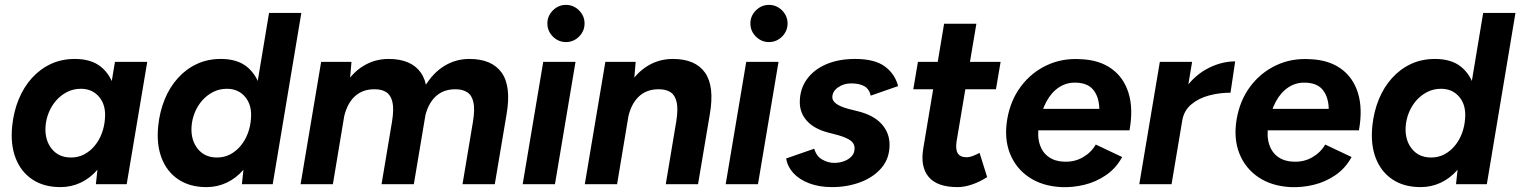

<svg xmlns="http://www.w3.org/2000/svg" viewBox="-20 -753 6216 785"><path d="M372 0 382 -93 450 -500H582L498 0ZM227 12Q159 12 112 -19.5Q65 -51 43.5 -107.5Q22 -164 30 -239Q36 -297 56.5 -347Q77 -397 110.5 -434Q144 -471 188 -491.5Q232 -512 286 -512Q353 -512 392.5 -480Q432 -448 447.5 -392.5Q463 -337 454 -263Q448 -196 428.5 -145Q409 -94 378.5 -59Q348 -24 309.5 -6Q271 12 227 12ZM270 -109Q300 -109 324.5 -122Q349 -135 367.5 -157.5Q386 -180 396.5 -208.5Q407 -237 409 -267Q414 -322 386 -356Q358 -390 311 -390Q280 -390 254.5 -377Q229 -364 210 -342.5Q191 -321 179.5 -293Q168 -265 166 -234Q163 -180 191.5 -144.5Q220 -109 270 -109Z M969 0 979 -93 1080 -700H1212L1095 0ZM824 12Q756 12 709 -19.5Q662 -51 640.5 -107.5Q619 -164 627 -239Q633 -297 653.5 -347Q674 -397 707.5 -434Q741 -471 785 -491.5Q829 -512 883 -512Q950 -512 989.5 -480Q1029 -448 1044.5 -392.5Q1060 -337 1051 -263Q1045 -196 1025.5 -145Q1006 -94 975.5 -59Q945 -24 906.5 -6Q868 12 824 12ZM867 -109Q897 -109 921.5 -122Q946 -135 964.5 -157.5Q983 -180 993.5 -208.5Q1004 -237 1006 -267Q1011 -322 983 -356Q955 -390 908 -390Q877 -390 851.5 -377Q826 -364 807 -342.5Q788 -321 776.5 -293Q765 -265 763 -234Q760 -180 788.5 -144.5Q817 -109 867 -109Z M1209 0 1293 -500H1417L1409 -408L1341 0ZM1540 0 1583 -257 1720 -286 1672 0ZM1871 0 1914 -257 2051 -285 2003 0ZM1583 -257Q1591 -307 1584.5 -335.5Q1578 -364 1559.5 -376Q1541 -388 1513 -388Q1461 -389 1428 -356.5Q1395 -324 1384 -262L1340 -263Q1353 -343 1385.5 -398.5Q1418 -454 1465 -483Q1512 -512 1569 -512Q1661 -512 1700.5 -456Q1740 -400 1720 -285ZM1914 -257Q1922 -307 1915.5 -335.5Q1909 -364 1890 -376Q1871 -388 1844 -388Q1792 -389 1759 -356.5Q1726 -324 1715 -262L1671 -263Q1684 -343 1716.5 -398.5Q1749 -454 1796 -483Q1843 -512 1899 -512Q1991 -512 2031 -456Q2071 -400 2051 -285Z M2117 0 2201 -500H2333L2249 0ZM2294 -581Q2263 -581 2240.5 -603.5Q2218 -626 2218 -657Q2218 -688 2240.5 -710.5Q2263 -733 2294 -733Q2325 -733 2347.5 -710.5Q2370 -688 2370 -657Q2370 -626 2347.5 -603.5Q2325 -581 2294 -581Z M2371 0 2455 -500H2579L2571 -408L2503 0ZM2702 0 2745 -257 2882 -285 2834 0ZM2745 -257Q2753 -307 2746.5 -335.5Q2740 -364 2721.5 -376Q2703 -388 2675 -388Q2623 -389 2590 -356.5Q2557 -324 2546 -262L2502 -263Q2515 -343 2547.5 -398.5Q2580 -454 2627 -483Q2674 -512 2731 -512Q2823 -512 2862.5 -456Q2902 -400 2882 -285Z M2947 0 3031 -500H3163L3079 0ZM3124 -581Q3093 -581 3070.5 -603.5Q3048 -626 3048 -657Q3048 -688 3070.5 -710.5Q3093 -733 3124 -733Q3155 -733 3177.5 -710.5Q3200 -688 3200 -657Q3200 -626 3177.5 -603.5Q3155 -581 3124 -581Z M3382 12Q3329 12 3288.5 -3.5Q3248 -19 3224 -45Q3200 -71 3194 -105L3309 -145Q3318 -114 3342 -100.5Q3366 -87 3391 -87Q3412 -87 3431 -94Q3450 -101 3462 -114Q3474 -127 3474 -147Q3474 -166 3458 -178Q3442 -190 3408 -200L3366 -211Q3309 -226 3279.5 -258.5Q3250 -291 3250 -335Q3250 -389 3279 -429Q3308 -469 3358.5 -490.5Q3409 -512 3476 -512Q3556 -512 3597.5 -481.5Q3639 -451 3652 -401L3540 -362Q3534 -389 3514 -400.5Q3494 -412 3460 -412Q3429 -412 3406 -395.5Q3383 -379 3383 -355Q3383 -341 3399 -329Q3415 -317 3448 -308L3488 -298Q3552 -282 3584.5 -246Q3617 -210 3617 -161Q3617 -105 3584 -66.5Q3551 -28 3497.5 -8Q3444 12 3382 12Z M3895 12Q3812 12 3777 -29.5Q3742 -71 3755 -147L3840 -656H3972L3891 -175Q3886 -142 3896 -126Q3906 -110 3933 -110Q3943 -110 3956.5 -115Q3970 -120 3985 -128L4016 -29Q3987 -10 3955 1Q3923 12 3895 12ZM3714 -388 3733 -500H4071L4052 -388Z M4319 12Q4241 8 4187 -28.5Q4133 -65 4109 -126Q4085 -187 4098 -265Q4111 -342 4153.5 -399Q4196 -456 4259.5 -486Q4323 -516 4399 -511Q4474 -508 4524 -472.5Q4574 -437 4594 -373Q4614 -309 4598 -220H4468Q4478 -277 4474 -320Q4470 -363 4448 -388Q4426 -413 4382 -415Q4342 -417 4310.5 -396.5Q4279 -376 4258.5 -338Q4238 -300 4228 -247Q4220 -197 4231 -163Q4242 -129 4268 -111Q4294 -93 4330 -92Q4373 -90 4407.5 -110Q4442 -130 4460 -162L4568 -111Q4543 -65 4502 -37Q4461 -9 4413.5 2.5Q4366 14 4319 12ZM4180 -220 4184 -308H4539L4535 -220Z M4638 0 4722 -500H4854L4770 0ZM4774 -261Q4788 -342 4828.5 -395.5Q4869 -449 4922.5 -475.5Q4976 -502 5030 -502L5011 -374Q4965 -374 4922.5 -362.5Q4880 -351 4850.5 -326Q4821 -301 4814 -262Z M5257 12Q5179 8 5125 -28.5Q5071 -65 5047 -126Q5023 -187 5036 -265Q5049 -342 5091.5 -399Q5134 -456 5197.5 -486Q5261 -516 5337 -511Q5412 -508 5462 -472.5Q5512 -437 5532 -373Q5552 -309 5536 -220H5406Q5416 -277 5412 -320Q5408 -363 5386 -388Q5364 -413 5320 -415Q5280 -417 5248.5 -396.5Q5217 -376 5196.5 -338Q5176 -300 5166 -247Q5158 -197 5169 -163Q5180 -129 5206 -111Q5232 -93 5268 -92Q5311 -90 5345.5 -110Q5380 -130 5398 -162L5506 -111Q5481 -65 5440 -37Q5399 -9 5351.5 2.5Q5304 14 5257 12ZM5118 -220 5122 -308H5477L5473 -220Z M5933 0 5943 -93 6044 -700H6176L6059 0ZM5788 12Q5720 12 5673 -19.5Q5626 -51 5604.5 -107.5Q5583 -164 5591 -239Q5597 -297 5617.5 -347Q5638 -397 5671.5 -434Q5705 -471 5749 -491.5Q5793 -512 5847 -512Q5914 -512 5953.5 -480Q5993 -448 6008.5 -392.5Q6024 -337 6015 -263Q6009 -196 5989.5 -145Q5970 -94 5939.5 -59Q5909 -24 5870.5 -6Q5832 12 5788 12ZM5831 -109Q5861 -109 5885.5 -122Q5910 -135 5928.5 -157.5Q5947 -180 5957.5 -208.5Q5968 -237 5970 -267Q5975 -322 5947 -356Q5919 -390 5872 -390Q5841 -390 5815.5 -377Q5790 -364 5771 -342.5Q5752 -321 5740.5 -293Q5729 -265 5727 -234Q5724 -180 5752.5 -144.5Q5781 -109 5831 -109Z"/></svg>

Font: Figtree Light
Style: Bold Italic
Weight: 700
Italic angle: -9.5°
Version: Version 2.000